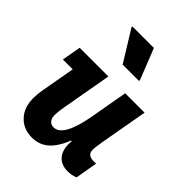

<svg xmlns="http://www.w3.org/2000/svg" viewBox="-236 -936 1071 1071"><g transform="rotate(45 300.0 -400.5)"><path d="M210.5 17Q143.5 17 102 -27.2Q60.5 -71.5 60.5 -143Q60.5 -161 62 -177Q63.5 -193 66.5 -210L114 -477.5L156 -413.5H25L45 -526H271.5L219 -230Q215 -207.5 213.2 -191.2Q211.5 -175 211.5 -162.5Q211.5 -137 223.2 -123Q235 -109 256.5 -109Q293 -109 320.2 -158Q347.5 -207 364.5 -302.5L404 -526H557L506.5 -242Q502.5 -218 500.5 -202.5Q498.5 -187 498.5 -175Q498.5 -133.5 546 -133.5H567L544 -2.5Q515.5 9 485 9Q435.5 9 408.2 -20.5Q381 -50 381 -103.5Q381 -118.5 383.8 -134.5Q386.5 -150.5 393 -173.5L417.5 -121L377.5 -126.5Q347.5 -52 307.2 -17.5Q267 17 210.5 17ZM281 -629 168.5 -811.5 169.5 -818H338.5L410.5 -636L409 -629Z"/></g></svg>

Font: Google Sans Code
Style: Italic
Weight: 400
Italic angle: -10°
Monospace: yes
Designer: Google Sans Code Authors
Foundry: Google LLC
Version: Version 6.000